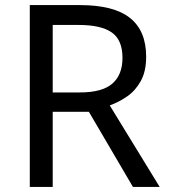

<svg xmlns="http://www.w3.org/2000/svg" viewBox="-20 -734 662 754"><path d="M294 -714Q427 -714 490.5 -663.5Q554 -613 554 -511Q554 -454 533 -416Q512 -378 479.5 -355.5Q447 -333 411 -320L607 0H502L329 -295H187V0H97V-714ZM289 -636H187V-371H294Q381 -371 421 -405.5Q461 -440 461 -507Q461 -577 419 -606.5Q377 -636 289 -636Z"/></svg>

Font: Noto Sans Manichaean
Style: Regular
Weight: 400
Designer: Monotype Design Team
Foundry: Monotype Imaging Inc.
Version: Version 2.005; ttfautohint (v1.8.4.7-5d5b)